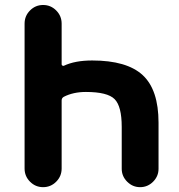

<svg xmlns="http://www.w3.org/2000/svg" viewBox="-20 -775 723 774"><path d="M228.5 -515.6Q228.5 -512.7 231.4 -510.7Q234.4 -508.8 237.3 -509.8Q282.2 -531.2 351.6 -531.2Q491.2 -531.2 555.2 -472.2Q619.1 -413.1 619.1 -280.3V-94.7Q619.1 -64.5 597.2 -42.5Q575.2 -20.5 544.9 -20.5Q514.6 -20.5 492.7 -42.5Q470.7 -64.5 470.7 -94.7V-263.7Q470.7 -346.7 441.9 -375.5Q413.1 -404.3 326.2 -404.3Q275.4 -404.3 237.3 -384.8Q228.5 -379.9 228.5 -370.1V-95.7Q228.5 -64.5 206.5 -42.5Q184.6 -20.5 153.8 -20.5Q123 -20.5 101.1 -42.5Q79.1 -64.5 79.1 -95.7V-679.7Q79.1 -710.9 101.1 -732.9Q123 -754.9 153.8 -754.9Q184.6 -754.9 206.5 -732.9Q228.5 -710.9 228.5 -679.7Z"/></svg>

Font: Gen Jyuu GothicX Bold
Style: Bold
Weight: 700
Designer: Ryoko NISHIZUKA (kana &amp; ideographs); Paul D. Hunt (Latin, Greek &amp; Cyrillic); Wenlong ZHANG (bopomofo); Sandoll C
Version: Version 1.058.20140828